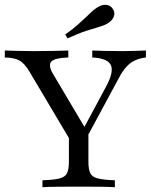

<svg xmlns="http://www.w3.org/2000/svg" viewBox="-33 -782 630 802"><path d="M281.5 -160.5 90.3 -482.3Q69.4 -517.7 48 -529.4Q26.6 -541.1 -12.9 -541.9V-571Q14.5 -570.2 44.8 -569.4Q75 -568.5 106.5 -568.5Q156.5 -568.5 192.3 -569.4Q228.2 -570.2 252.4 -571V-541.9Q196.8 -540.3 181.9 -525.4Q166.9 -510.5 187.9 -474.2L329 -236.3L304.8 -224.2L410.5 -421Q443.5 -482.3 429.8 -510.5Q416.1 -538.7 352.4 -541.9V-571Q371 -570.2 403.6 -569.4Q436.3 -568.5 480.6 -568.5Q504.8 -568.5 526.6 -569.4Q548.4 -570.2 576.6 -571V-541.9Q550 -538.7 530.2 -529.4Q510.5 -520.2 494.8 -502.8Q479 -485.5 463.7 -456.5L304 -160.5ZM144.4 0V-29Q192.7 -30.6 216.1 -36.7Q239.5 -42.7 247.2 -58.9Q254.8 -75 254.8 -106.5V-250.8L303.2 -192.7L336.3 -245.2V-106.5Q336.3 -75 344 -58.9Q351.6 -42.7 375.4 -36.7Q399.2 -30.6 446.8 -29V0Q423.4 -1.6 383.5 -2Q343.5 -2.4 296.8 -2.4Q246.8 -2.4 207.3 -2Q167.7 -1.6 144.4 0ZM249.2 -621.8 239.5 -637.9Q270.2 -659.7 290.3 -677.4Q310.5 -695.2 324.6 -708.9Q338.7 -722.6 350.4 -733.5Q362.1 -744.4 375.8 -752.4Q396 -764.5 413.7 -761.3Q431.5 -758.1 439.5 -742.7Q448.4 -729 442.3 -712.5Q436.3 -696 416.1 -683.9Q400.8 -675 379 -669Q357.3 -662.9 326.2 -652.8Q295.2 -642.7 249.2 -621.8Z"/></svg>

Font: Playfair
Style: Regular
Weight: 400
Designer: Claus Eggers Sørensen
Foundry: Claus Eggers Sørensen
Version: Version 2.001;gftools[0.9.30]